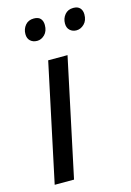

<svg xmlns="http://www.w3.org/2000/svg" viewBox="-113 -787 574 844"><g transform="rotate(-15 174.0 -365.0)"><path d="M28 0 142 -536H230L116 0ZM297 -631Q279 -631 267 -642Q255 -653 255 -673Q255 -696 269 -713Q283 -730 308 -730Q328 -730 338 -719Q348 -708 348 -690Q348 -662 332 -646.5Q316 -631 297 -631ZM118 -631Q99 -631 87 -642Q75 -653 75 -673Q75 -696 89 -713Q103 -730 128 -730Q149 -730 158.5 -719Q168 -708 168 -690Q168 -662 152.5 -646.5Q137 -631 118 -631Z"/></g></svg>

Font: Manna Sans
Style: Italic
Weight: 400
Italic angle: -12°
Designer: Monotype Design Team
Foundry: Monotype Imaging Inc.
Version: Version 2.001.1; ttfautohint (v1.8.2)